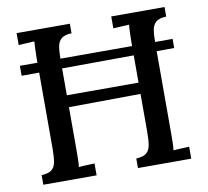

<svg xmlns="http://www.w3.org/2000/svg" viewBox="-78 -786 945 873"><g transform="rotate(-10 394.5 -350.0)"><path d="M42 -505V-551H747V-509ZM53 0V-44Q86 -46 100.5 -58Q115 -70 119 -94Q123 -118 123 -155V-571Q123 -593 124 -613.5Q125 -634 126 -649Q109 -648 89 -647Q69 -646 53 -645V-700H299V-656Q267 -655 252 -642.5Q237 -630 233 -606.5Q229 -583 229 -545V-382H560V-571Q560 -593 561 -613.5Q562 -634 563 -649Q546 -648 526 -647Q506 -646 490 -645V-700H736V-656Q704 -655 689 -642.5Q674 -630 670 -606.5Q666 -583 666 -545V-134Q666 -107 665.5 -85.5Q665 -64 663 -51Q680 -53 700 -53.5Q720 -54 736 -55V0H490V-44Q523 -46 537.5 -58Q552 -70 556 -94Q560 -118 560 -155V-330L229 -327V-134Q229 -107 228.5 -85.5Q228 -64 226 -51Q243 -53 263.5 -53.5Q284 -54 299 -55V0Z"/></g></svg>

Font: Lora Medium
Style: Regular
Weight: 500
Designer: Olga Karpushina, Alexei Vanyashin (Cyrillic)
Foundry: Cyreal
Version: Version 3.004